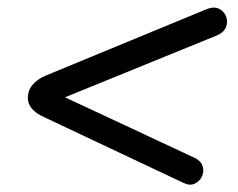

<svg xmlns="http://www.w3.org/2000/svg" viewBox="-20 -544 640 517"><path d="M473 -52 100 -228Q55 -248 55 -280Q55 -301 68 -316Q81 -331 102 -340L538 -520Q557 -527 570.5 -520Q584 -513 589 -499Q594 -485 588.5 -471Q583 -457 565 -449L155 -282L504 -119Q521 -111 525.5 -97Q530 -83 524 -69.5Q518 -56 504.5 -49.5Q491 -43 473 -52Z"/></svg>

Font: Nunito SemiBold
Style: Italic
Weight: 600
Italic angle: -9°
Designer: Vernon Adams
Foundry: Vernon Adams
Version: Version 3.601; ttfautohint (v1.8.2.53-6de2)